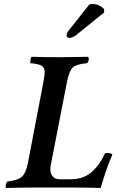

<svg xmlns="http://www.w3.org/2000/svg" viewBox="-20 -928 581 950"><path d="M268.1 -645H284.2L416 -647Q420.4 -642.1 418.5 -630.4Q416.5 -618.7 410.2 -615.2Q358.4 -610.8 340.6 -594.5Q322.8 -578.1 312 -525.9L231 -109.9Q225.1 -78.1 237.3 -59.6Q249.5 -41 274.9 -41H331.1Q363.8 -41 390.9 -51.3Q418 -61.5 438 -80.6Q458 -99.6 472.4 -120.6Q486.8 -141.6 500 -169.9Q522.9 -173.8 536.1 -164.1Q503.9 -87.9 478 2Q411.6 0 351.1 0H142.1Q89.8 0 9.8 2Q6.3 -3.4 8.8 -13.9Q11.2 -24.4 16.1 -29.8Q68.4 -35.6 88.4 -53.7Q108.4 -71.8 118.2 -122.1L194.8 -522Q201.2 -557.6 201.2 -571.8Q201.2 -593.3 185.5 -602.8Q169.9 -612.3 130.9 -615.2Q128.9 -622.1 130.9 -632.8Q132.8 -643.6 136.2 -647Q204.6 -645 268.1 -645ZM421.9 -905.8Q429.2 -908.2 438 -908.2Q471.2 -908.2 495.1 -882.8V-866.2L359.9 -756.8Q339.4 -740.2 323.2 -740.2Q317.4 -740.2 313.2 -744.4Q309.1 -748.5 309.1 -752.9Q311 -765.6 319.8 -776.9Z"/></svg>

Font: Common Serif SemiBold
Style: Italic
Weight: 600
Italic angle: -12°
Designer: Philipp H. Poll, Khaled Hosny
Foundry: Stefan Peev, Context Ltd.
Version: Version 1.026